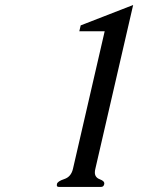

<svg xmlns="http://www.w3.org/2000/svg" viewBox="-20 -734 577 754"><path d="M203.6 -10.3V-11.2Q205.6 -22 232.4 -30.8Q259.3 -39.6 266.6 -71.3L391.1 -611.3H291.5L296.9 -634.3L502.9 -714.4L354.5 -71.3Q352.5 -63.5 352.5 -56.6Q352.5 -37.1 372.3 -29.8Q392.1 -22.5 389.2 -10.7V-10.3Q386.7 0 377 0H210.9Q203.1 0 203.1 -6.8Q203.1 -8.3 203.6 -10.3Z"/></svg>

Font: Caudex
Style: Italic
Weight: 400
Italic angle: -13°
Version: Version 1.04